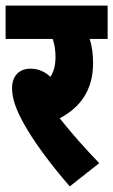

<svg xmlns="http://www.w3.org/2000/svg" viewBox="-20 -642 404 685"><path d="M334 -60C281 -115 235 -167 193 -220C266 -258 312 -321 312 -415C312 -447 309 -475 300 -503H364V-622H0V-503H168C175 -483 178 -462 178 -439C178 -409 172 -387 160 -368C139 -387 116 -397 89 -397C49 -397 23 -372 23 -327C23 -290 38 -249 65 -201C95 -146 153 -64 229 23Z"/></svg>

Font: Noto Sans Devanagari ExtraCondensed ExtraBold
Style: Regular
Weight: 800
Width: 2
Designer: Jelle Bosma - Monotype Design Team
Foundry: Monotype Imaging Inc.
Version: Version 2.004